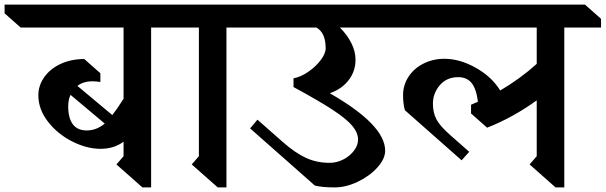

<svg xmlns="http://www.w3.org/2000/svg" viewBox="-80 -806 2637 836"><path d="M738 -686H578V10H540L427 -90L458 -126V-189Q416 -158 358 -158Q298 -158 234.5 -190Q171 -222 129 -276Q87 -330 87 -391Q87 -434 113 -470.5Q139 -507 184.5 -528Q230 -549 287 -549L357 -487V-449Q339 -452 322 -452Q283 -452 257 -432L409 -305Q429 -330 458 -376V-686H10L-60 -748V-786H668L738 -724ZM376 -268 227 -393Q217 -372 217 -343Q217 -292 237 -265Q257 -238 298 -238Q340 -238 376 -268Z M906 -686V10H868L755 -90L786 -126V-686H718L648 -748V-786H996L1066 -724V-686Z M1400 -686Q1432 -654 1450 -618Q1468 -582 1468 -546Q1468 -496 1438 -457Q1408 -418 1356 -400Q1597 -262 1597 -150Q1597 -114 1563 -76.5Q1529 -39 1477.5 -14.5Q1426 10 1377 10Q1323 10 1291 2L1009 -247L1041 -285L1152 -187Q1207 -139 1253.5 -118Q1300 -97 1355 -97Q1386 -97 1414.5 -111.5Q1443 -126 1461 -149.5Q1479 -173 1479 -198Q1479 -228 1454 -258Q1429 -288 1369 -327.5Q1309 -367 1198 -427V-465Q1230 -471 1262.5 -493.5Q1295 -516 1316.5 -544.5Q1338 -573 1338 -596Q1338 -663 1298 -686H976L906 -748V-786H1580L1650 -724V-686Z M2377 -686V10H2339L2226 -90L2257 -126V-369Q2153 -294 2041 -250L1971 -312V-350L2001 -363Q1994 -419 1973.5 -444.5Q1953 -470 1915 -470Q1865 -470 1835 -435Q1805 -400 1805 -354Q1805 -316 1820 -287Q1835 -258 1878 -220L1963 -145L1930 -108L1683 -326Q1675 -354 1675 -392Q1675 -435 1698.5 -471.5Q1722 -508 1763.5 -529Q1805 -550 1855 -550Q1922 -550 1991.5 -511Q2061 -472 2098 -412Q2185 -463 2257 -528V-686H1590L1520 -748V-786H2467L2537 -724V-686Z"/></svg>

Font: Inknut
Style: Antiqua
Weight: 400
Designer: Claus Eggers Srensen
Foundry: Claus Eggers Srensen
Version: Version 1.000; ttfautohint (v1.2) -l 7 -r 28 -G 50 -x 13 -D 